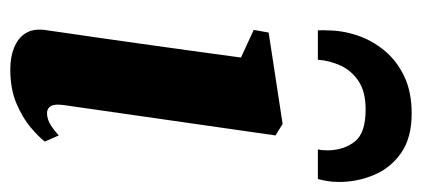

<svg xmlns="http://www.w3.org/2000/svg" viewBox="-254 -594 860 392"><g transform="rotate(90 176.0 -398.0)"><path d="M122 11Q96 11 76.8 3Q57.5 -5 48 -20Q38.5 -35 41 -58Q43 -73 47.2 -101.5Q51.5 -130 57 -169Q62.5 -208 69.2 -255Q76 -302 83 -354Q90 -406 97.5 -460L41 -486L46.5 -516.5L233 -545L256.5 -530.5L194.5 -98Q192 -80 196.5 -72Q201 -64 211 -64Q221 -64 231.2 -69.2Q241.5 -74.5 256.5 -88L269 -59.5Q259.5 -47 240 -30.5Q220.5 -14 191 -1.5Q161.5 11 122 11ZM42 -617Q42 -621 41.8 -625Q41.5 -629 42 -635Q42 -666.5 52.2 -697.2Q62.5 -728 83.5 -753.2Q104.5 -778.5 136.2 -793.5Q168 -808.5 211.5 -808.5Q261.5 -808.5 292.2 -787Q323 -765.5 337.2 -731.5Q351.5 -697.5 351.5 -660.5Q351.5 -646 349.5 -635.2Q347.5 -624.5 345.5 -617H285Q286 -621 286.5 -626Q287 -631 287 -638.5Q286 -671.5 268.5 -693Q251 -714.5 203.5 -714.5Q167 -714.5 145.2 -699.8Q123.5 -685 113.5 -662.5Q103.5 -640 102 -617Z"/></g></svg>

Font: Merriweather 72pt ExtraBold
Style: Italic
Weight: 800
Italic angle: -7.8°
Version: Version 2.101